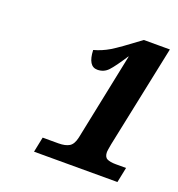

<svg xmlns="http://www.w3.org/2000/svg" viewBox="-89 -894 541 582"><g transform="rotate(20 182.0 -603.0)"><path d="M92 -436H143Q165 -436 177.5 -443.5Q190 -451 195 -474L253 -756H252Q226 -716 212 -701Q198 -686 177 -686Q147 -686 145 -738Q171 -745 194.5 -759Q218 -773 279 -819H363L294 -488Q290 -466 290 -462Q290 -446 299.5 -441Q309 -436 328 -436H361L351 -387H82Z"/></g></svg>

Font: Noto Serif NarrowBlack
Style: Italic
Weight: 900
Width: 4
Italic angle: -12°
Designer: Monotype Design Team
Foundry: Monotype Imaging Inc.
Version: Version 1.001